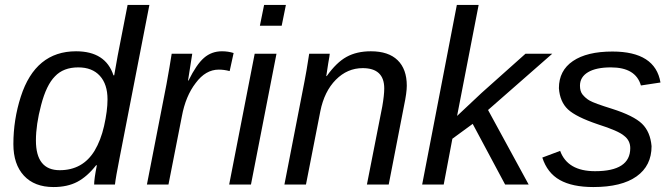

<svg xmlns="http://www.w3.org/2000/svg" viewBox="-20 -745 2707 775"><path d="M196 10Q119 10 76.5 -36Q34 -82 34 -163Q34 -262 64 -355Q123 -538 287 -538Q406 -538 438 -441H441L455 -520L495 -725H583L463 -109Q447 -28 444 0H360Q360 -23 371 -78H368Q332 -32 292 -11Q252 10 196 10ZM221 -58Q314 -58 362 -137Q387 -179 400 -236Q414 -298 414 -344Q414 -405 383 -439Q352 -473 296 -473Q236 -473 202 -437Q167 -402 146 -321Q125 -242 125 -178Q125 -58 221 -58Z M923 -531 907 -458Q885 -464 863 -464Q810 -464 770 -410Q729 -357 714 -275L660 0H573L652 -405L664 -473L673 -528H756L739 -420H741Q773 -485 803.5 -511.5Q834 -538 876 -538Q901 -538 923 -531Z M1117 -641H1029L1046 -725H1134ZM993 0H905L1008 -528H1096Z M1549 0H1461L1523 -315Q1531 -361 1531 -388Q1531 -470 1444 -470Q1382 -470 1335.5 -423Q1289 -376 1273 -296L1215 0H1128L1209 -416Q1216 -450 1228 -528H1311Q1311 -523 1305 -490L1297 -438H1299Q1338 -493 1379 -515.5Q1420 -538 1477 -538Q1548 -538 1585 -502Q1622 -466 1622 -399Q1622 -371 1611 -319Z M2114 0H2019L1888 -245L1806 -185L1771 0H1684L1824 -725H1912L1825 -277L1924 -370L2101 -528H2209L1950 -301Z M2610 -155Q2610 -76 2549.5 -33Q2489 10 2375 10Q2290 10 2239.5 -18.5Q2189 -47 2169 -109L2241 -136Q2271 -54 2382 -54Q2524 -54 2524 -147Q2524 -178 2499 -197Q2476 -217 2394 -243Q2305 -273 2272.5 -303.5Q2240 -334 2236 -389Q2236 -460 2292.5 -498.5Q2349 -537 2452 -537Q2625 -537 2646 -412L2567 -400Q2546 -473 2446 -473Q2386 -473 2353.5 -453.5Q2321 -434 2321 -399Q2321 -377 2331 -364Q2344 -348 2360 -339Q2379 -328 2450 -306Q2538 -278 2571.5 -245.5Q2605 -213 2610 -155Z"/></svg>

Font: Libra Sans
Style: Italic
Weight: 400
Italic angle: -12°
Foundry: Context Ltd
Version: Version 1.002